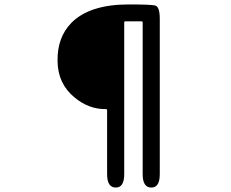

<svg xmlns="http://www.w3.org/2000/svg" viewBox="-20 -788 1040 864"><path d="M501 56Q462 56 462 -4V-292Q462 -297 457 -297H453Q379 -297 316 -349Q240 -411 239 -513Q237 -620 302 -686Q384 -768 559 -768Q656 -768 677.5 -763.5Q699 -759 699 -703V-4Q699 56 661 56Q622 56 622 -4V-687Q622 -692 617 -692H544Q539 -692 539 -687V-4Q539 56 501 56Z"/></svg>

Font: Resource Han Rounded KR Medium
Style: Regular
Weight: 500
Designer: Cyano Hao (round all glyphs); Ryoko NISHIZUKA 西塚涼子 (kana, bopomofo & ideographs); Paul D. Hunt (Latin, Greek & Cyrillic)
Foundry: Cyano Hao
Version: 0.990